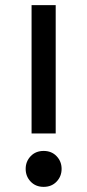

<svg xmlns="http://www.w3.org/2000/svg" viewBox="-20 -720 340 748"><path d="M103 -700H197V-200H103ZM150 8Q119 8 99.5 -12.5Q80 -33 80 -62Q80 -91 99.5 -111.5Q119 -132 150 -132Q181 -132 200.5 -111.5Q220 -91 220 -62Q220 -33 200.5 -12.5Q181 8 150 8Z"/></svg>

Font: PT Root UI Medium
Style: Regular
Weight: 500
Designer: Vitaly Kuzmin
Foundry: ParaType Ltd.
Version: Version 2.001G